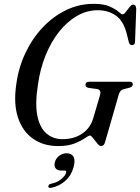

<svg xmlns="http://www.w3.org/2000/svg" viewBox="-20 -732 712 976"><path d="M456 -712.5Q507.5 -712.5 537.2 -699.2Q567 -686 582 -672.5Q597 -659 603.5 -659Q610 -659 619.5 -671.5Q629 -684 638.8 -696.2Q648.5 -708.5 656.5 -708.5Q672 -708.5 672.5 -686L666.5 -521.5Q666.5 -503.5 652.5 -502.5Q640 -501.5 635 -517L624 -561.5Q607 -626.5 568.5 -653.2Q530 -680 477 -680Q421.5 -680 371.2 -651Q321 -622 280.2 -570.5Q239.5 -519 211.8 -450.5Q184 -382 173 -302.5Q157.5 -205.5 169.8 -144.2Q182 -83 215.8 -53.8Q249.5 -24.5 298 -24.5Q356 -24.5 397.8 -52.8Q439.5 -81 454 -131.5L488 -246.5Q496.5 -276 473 -279.5L429 -285.5Q414.5 -289 414.5 -301.5Q415 -316.5 434 -316.5H639.5Q655.5 -316.5 655 -302.5Q654.5 -291 638 -286L607.5 -278.5Q590.5 -273.5 584 -252.5L515 -12.5Q511.5 0.5 506.2 5.5Q501 10.5 493.5 10.5Q485.5 10.5 474.5 -3Q463.5 -16.5 453.2 -29.8Q443 -43 437 -43Q430.5 -43 411.8 -29.8Q393 -16.5 359.8 -3Q326.5 10.5 276 10.5Q200.5 10.5 147.5 -27Q94.5 -64.5 71.2 -135Q48 -205.5 63 -305.5Q74.5 -389.5 109.5 -463.2Q144.5 -537 197.5 -593Q250.5 -649 316.5 -680.8Q382.5 -712.5 456 -712.5ZM292.5 135Q270 135 262 122.5Q254 110 259 92Q264.5 72 281.5 59.5Q298.5 47 319 47Q343 47 353.2 64.2Q363.5 81.5 354.5 116Q343 159.5 312.2 187Q281.5 214.5 241 222.5Q225.5 225.5 225.5 215.5Q226.5 205 238 202.5Q270.5 196 291.2 178.8Q312 161.5 316 145.5Q319 135 309 135Z"/></svg>

Font: Fraunces 144pt S050
Style: Italic
Weight: 400
Italic angle: -16°
Version: Version 1.000; ttfautohint (v1.8.3)